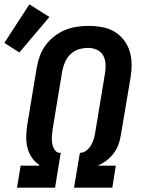

<svg xmlns="http://www.w3.org/2000/svg" viewBox="-53 -862 673 882"><path d="M25 0 42 -101H127V-105Q107 -118 93 -138.5Q79 -159 73 -183.5Q67 -208 67.5 -234.5Q68 -261 72 -287L116 -553Q121 -580 130.5 -606Q140 -632 157 -655Q174 -678 197.5 -696Q221 -714 247 -724.5Q273 -735 300 -739Q327 -743 354 -743Q385 -743 415.5 -737.5Q446 -732 471 -717.5Q496 -703 514.5 -680Q533 -657 542 -628.5Q551 -600 551.5 -569Q552 -538 547 -507L502 -241Q499 -219 491 -197.5Q483 -176 469 -157.5Q455 -139 436 -124.5Q417 -110 395 -101H479L463 0H287L314 -160H315Q331 -160 344.5 -171Q358 -182 366 -196.5Q374 -211 378.5 -226.5Q383 -242 385 -257L429 -523Q433 -545 432 -566.5Q431 -588 421.5 -606Q412 -624 393 -633Q374 -642 352 -642Q330 -642 309 -635.5Q288 -629 271.5 -613.5Q255 -598 246 -577.5Q237 -557 233 -536L189 -270Q188 -259 186.5 -248Q185 -237 185 -226Q185 -215 186.5 -204.5Q188 -194 192 -184.5Q196 -175 203.5 -167.5Q211 -160 222 -160H226L200 0ZM36 -621 -33 -665 82 -842 174 -784Z"/></svg>

Font: Zed Sans Extended
Style: Bold Italic
Weight: 700
Width: 7
Italic angle: -9°
Designer: Belleve Invis
Foundry: Belleve Invis
Version: Version 1.0.0; ttfautohint (v1.8.4)